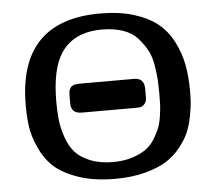

<svg xmlns="http://www.w3.org/2000/svg" viewBox="-52 -774 959 853"><g transform="rotate(-5 427.5 -347.0)"><path d="M60.1 -337.9Q60.1 -715.8 424.8 -715.8Q510.7 -715.8 575.9 -695.3Q641.1 -674.8 681.6 -641.4Q722.2 -607.9 747.6 -557.9Q772.9 -507.8 783 -454.8Q793 -401.9 793 -337.9Q793 -310.1 791.5 -287.6Q790 -265.1 782.5 -225.6Q774.9 -186 762 -155.5Q749 -125 721.4 -90.1Q693.8 -55.2 656.5 -32Q619.1 -8.8 560.5 6.6Q502 22 428.2 22Q333 22 262.9 -2.4Q192.9 -26.9 155 -62.5Q117.2 -98.1 94.5 -149.7Q71.8 -201.2 65.9 -244.1Q60.1 -287.1 60.1 -337.9ZM196.8 -341.8Q196.8 -295.9 200.9 -259.5Q205.1 -223.1 219 -182.6Q232.9 -142.1 256.8 -115Q280.8 -87.9 324 -70.6Q367.2 -53.2 424.8 -53.2Q472.7 -53.2 510.3 -65.2Q547.9 -77.1 572 -94.5Q596.2 -111.8 613 -139.4Q629.9 -167 637.9 -189Q646 -210.9 650.4 -242.9Q654.8 -274.9 655.3 -290Q655.8 -305.2 655.8 -329.1V-342.8Q655.8 -376 654.3 -400.4Q652.8 -424.8 646.5 -464.4Q640.1 -503.9 625 -532Q609.9 -560.1 585.9 -587.6Q562 -615.2 521 -629.6Q480 -644 426.8 -644Q298.8 -644 242.2 -556.2Q196.8 -485.8 196.8 -341.8ZM257.8 -329.1V-367.2Q257.8 -375 258.8 -381.6Q259.8 -388.2 262.5 -392.6Q265.1 -397 267.1 -400.4Q269 -403.8 273.4 -406Q277.8 -408.2 280.5 -409.7Q283.2 -411.1 289.6 -411.6Q295.9 -412.1 298.3 -412.6Q300.8 -413.1 308.3 -413.1Q315.9 -413.1 317.9 -413.1H549.8Q594.7 -413.1 595.2 -366.2V-328.1Q595.2 -308.1 585.7 -297.6Q576.2 -287.1 567.1 -285.6Q558.1 -284.2 542 -284.2H305.2Q257.8 -284.2 257.8 -329.1Z"/></g></svg>

Font: CMU Sans Serif
Style: Bold
Weight: 700
Version: Version 0.7.0